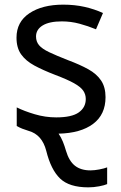

<svg xmlns="http://www.w3.org/2000/svg" viewBox="-20 -566 519 826"><path d="M360 240Q278 240 238.5 202Q199 164 179 83Q161 13 103 -3Q87 -8 75.5 -12.5Q64 -17 52 -24V-104Q84 -88 129.5 -74.5Q175 -61 222 -61Q289 -61 319 -82.5Q349 -104 349 -140Q349 -160 338 -176Q327 -192 298.5 -208Q270 -224 217 -244Q165 -264 128 -284Q91 -304 71 -332Q51 -360 51 -404Q51 -472 106.5 -509Q162 -546 252 -546Q301 -546 343.5 -536.5Q386 -527 423 -510L393 -440Q359 -454 322 -464Q285 -474 246 -474Q192 -474 163.5 -456.5Q135 -439 135 -409Q135 -387 148 -371.5Q161 -356 191.5 -341.5Q222 -327 273 -307Q324 -288 360 -268Q396 -248 415 -219.5Q434 -191 434 -148Q434 -73 380.5 -33Q327 7 232 9Q243 25 250.5 43.5Q258 62 264 83Q277 127 302.5 147Q328 167 369 167Q386 167 407 163Q428 159 441 154V226Q430 231 406.5 235.5Q383 240 360 240Z"/></svg>

Font: Go Noto Kurrent-Regular
Style: Regular
Weight: 400
Designer: Monotype Design Team
Foundry: Monotype Imaging Inc.
Version: Version 2.012; ttfautohint (v1.8.4.7-5d5b)